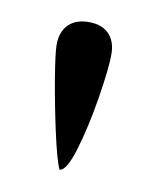

<svg xmlns="http://www.w3.org/2000/svg" viewBox="-45 -673 271 342"><g transform="rotate(10 90.5 -502.0)"><path d="M90.3 -635.7Q113.8 -635.7 126.7 -622.6Q139.6 -609.4 139.6 -585.9Q139.6 -561 130.9 -506.6Q122.1 -452.1 109.4 -409.9Q96.7 -367.7 84 -367.7Q76.7 -384.8 66.4 -431.2Q56.2 -477.5 48.3 -524.2Q40.5 -570.8 40.5 -585.9Q40.5 -609.4 53.7 -622.6Q66.9 -635.7 90.3 -635.7Z"/></g></svg>

Font: Radley
Style: Regular
Weight: 400
Designer: Vernon Adams
Foundry: Vernon Adams
Version: Version 1.003; ttfautohint (v1.6)